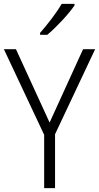

<svg xmlns="http://www.w3.org/2000/svg" viewBox="-20 -1060 509 987"><path d="M363 -1032V-1040H297C271 -995 225 -935 186 -891V-881H223C270 -920 334 -989 363 -1032ZM235 -430 62 -807H0L207 -367V-93H263V-370L469 -807H407Z"/></svg>

Font: Noto Sans Kannada UI SemiCondensed Light
Style: Regular
Weight: 300
Width: 4
Designer: Jelle Bosma - Monotype Design Team
Foundry: Monotype Imaging Inc.
Version: Version 2.005